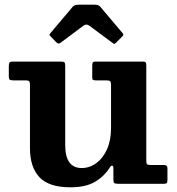

<svg xmlns="http://www.w3.org/2000/svg" viewBox="-20 -782 755 817"><path d="M219 -602.5 196.5 -626Q190.5 -631.5 190.5 -633.8Q190.5 -636 195.5 -642L289.5 -753.5Q296.5 -762 316 -762H383.5Q399.5 -762 406.5 -753.5L502.5 -640Q508 -634.5 501 -627.5L474 -600.5Q468.5 -595 466.5 -595.2Q464.5 -595.5 458 -600L360.5 -672.5Q347.5 -682 335.5 -673L237 -599.5Q228.5 -593 219 -602.5ZM107.5 -151V-421.5Q107.5 -432 104.2 -436Q101 -440 91 -440H37Q26 -440 21.8 -442.8Q17.5 -445.5 17.5 -456.5V-500.5Q17.5 -512.5 20.8 -516.2Q24 -520 35.5 -520H238Q249.5 -520 253.5 -517.2Q257.5 -514.5 257.5 -502.5V-164.5Q257.5 -67 327.5 -67Q361.5 -67 390 -88Q418.5 -109 435.5 -147.2Q452.5 -185.5 452.5 -237V-421Q452.5 -432.5 448.8 -436.2Q445 -440 434 -440H389Q380 -440 376.2 -442Q372.5 -444 372.5 -453V-503Q372.5 -513 375 -516.5Q377.5 -520 387 -520H588Q597.5 -520 600 -516.5Q602.5 -513 602.5 -503V-98.5Q602.5 -85.5 606.2 -82.8Q610 -80 623 -80H677.5Q692.5 -80 692.5 -66.5V-18Q692.5 -7.5 690.2 -3.8Q688 0 678 0H481.5Q468.5 0 465.5 -4Q462.5 -8 462.5 -21V-67Q462.5 -75 458 -77Q453.5 -79 447 -69Q423.5 -31.5 384 -8.2Q344.5 15 279.5 15Q188 15 147.8 -28Q107.5 -71 107.5 -151Z"/></svg>

Font: Besley*
Style: Bold
Weight: 700
Designer: Owen Earl
Foundry: indestructible type*
Version: Version 2.000; ttfautohint (v1.8.3)